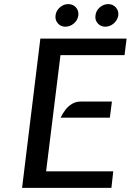

<svg xmlns="http://www.w3.org/2000/svg" viewBox="-20 -915 636 935"><path d="M87.5 0 176.5 -727H596.5L586.5 -646.5H274.5L204.5 -80.5H531.5L522.5 0ZM275 -342Q284.5 -361.5 298.2 -379.8Q312 -398 330.8 -409.2Q349.5 -420.5 375 -420.5H525L515 -342ZM298 -785Q276 -785 261.8 -801.2Q247.5 -817.5 250.5 -840Q253 -863 271.5 -879Q290 -895 312 -895Q335.5 -895 349.8 -879Q364 -863 361.5 -840Q358.5 -817 340 -801Q321.5 -785 298 -785ZM493 -785Q470.5 -785 456 -801.2Q441.5 -817.5 445 -840Q447.5 -863.5 466 -879.2Q484.5 -895 507 -895Q529.5 -895 544 -879Q558.5 -863 556 -840Q552.5 -817 534 -801Q515.5 -785 493 -785Z"/></svg>

Font: Expletus Sans Medium
Style: Italic
Weight: 500
Italic angle: -7°
Version: Version 7.500